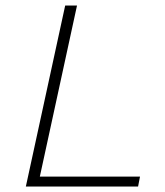

<svg xmlns="http://www.w3.org/2000/svg" viewBox="-20 -678 600 698"><path d="M74 0 217 -658H260L117 0ZM90 0 97 -36H489L482 0Z"/></svg>

Font: Ysabeau Office ExtraLight
Style: Italic
Weight: 250
Italic angle: -12°
Designer: Christian Thalmann (Catharsis Fonts)
Version: Version 2.001;gftools[0.9.30]; featfreeze: tnum,lnum,ss02